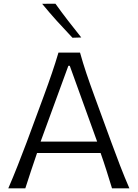

<svg xmlns="http://www.w3.org/2000/svg" viewBox="-20 -1032 755 1052"><path d="M25.4 0Q51.3 -59.6 77.4 -126Q103.5 -192.4 126 -252L220.2 -506.8Q245.6 -575.7 264.6 -631.6Q283.7 -687.5 300.3 -743.7H418.5Q434.6 -686 453.1 -630.9Q471.7 -575.7 497.1 -506.3L590.3 -251.5Q612.8 -189.9 637.9 -124.8Q663.1 -59.6 689 0H593.8Q579.6 -46.9 563.7 -96.7Q547.9 -146.5 531.2 -193.8H183.1Q166.5 -145.5 150.1 -96.2Q133.8 -46.9 118.7 0ZM512.2 -256.3 362.3 -671.4H354.5L202.6 -256.3ZM377 -825.2Q333.5 -871.1 291.7 -917.2Q250 -963.4 210.9 -1011.2L283.7 -1011.7Q316.9 -965.3 352.5 -919.2Q388.2 -873 425.3 -826.7Z"/></svg>

Font: Pinar-FD Regular
Style: FD-Regular
Weight: 400
Designer: Amin Abedi
Version: Version 3.000